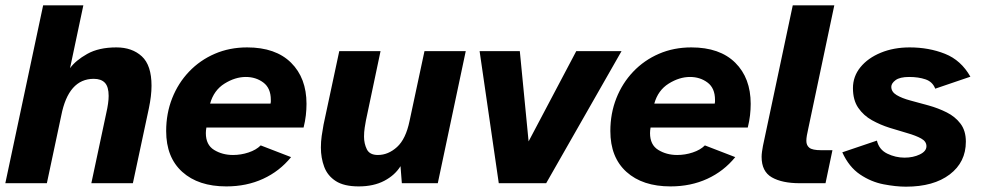

<svg xmlns="http://www.w3.org/2000/svg" viewBox="-41 -688 3708 721"><path d="M-21 0 121 -668H272L222 -432Q243 -461 286.5 -485.5Q330 -510 396 -510Q455 -510 491.5 -476.5Q528 -443 528 -366Q528 -347 525.5 -326Q523 -305 518 -281L458 0H302L358 -263Q367 -302 367 -328Q367 -362 353 -377Q339 -392 311 -392Q216 -392 189 -254L135 0Z M809 12Q704 12 643.5 -42.5Q583 -97 583 -196Q583 -262 605.5 -319Q628 -376 669 -419Q710 -462 765.5 -486Q821 -510 887 -510Q994 -510 1052 -452.5Q1110 -395 1110 -298Q1110 -277 1107.5 -255Q1105 -233 1099 -209H734Q733 -203 732.5 -198Q732 -193 732 -188Q732 -144 763 -125Q794 -106 834 -106Q864 -106 892.5 -115.5Q921 -125 938 -142L1052 -98Q1009 -45 947 -16.5Q885 12 809 12ZM748 -299H975Q976 -303 976 -306Q976 -309 976 -313Q976 -357 948 -378Q920 -399 882 -399Q842 -399 802 -374Q762 -349 748 -299Z M1306 12Q1251 12 1220 -8Q1189 -28 1176.5 -61.5Q1164 -95 1164 -134Q1164 -156 1167 -177.5Q1170 -199 1174 -220L1233 -496H1388L1333 -235Q1331 -225 1328.5 -208.5Q1326 -192 1326 -175Q1326 -149 1336.5 -127.5Q1347 -106 1378 -106Q1417 -106 1450 -136Q1483 -166 1497 -234L1553 -496H1708L1603 0H1468L1463 -64Q1442 -30 1402 -9Q1362 12 1306 12Z M1832 0 1760 -496H1911L1944 -157L2123 -496H2293L2010 0Z M2477 12Q2372 12 2311.5 -42.5Q2251 -97 2251 -196Q2251 -262 2273.5 -319Q2296 -376 2337 -419Q2378 -462 2433.5 -486Q2489 -510 2555 -510Q2662 -510 2720 -452.5Q2778 -395 2778 -298Q2778 -277 2775.5 -255Q2773 -233 2767 -209H2402Q2401 -203 2400.5 -198Q2400 -193 2400 -188Q2400 -144 2431 -125Q2462 -106 2502 -106Q2532 -106 2560.5 -115.5Q2589 -125 2606 -142L2720 -98Q2677 -45 2615 -16.5Q2553 12 2477 12ZM2416 -299H2643Q2644 -303 2644 -306Q2644 -309 2644 -313Q2644 -357 2616 -378Q2588 -399 2550 -399Q2510 -399 2470 -374Q2430 -349 2416 -299Z M2962 0Q2896 0 2857.5 -22Q2819 -44 2819 -99Q2819 -108 2820.5 -118.5Q2822 -129 2824 -140L2936 -668H3092L2994 -204Q2991 -191 2989 -179.5Q2987 -168 2987 -159Q2987 -142 2998.5 -133Q3010 -124 3042 -124H3085L3059 0Z M3361 13Q3323 13 3276.5 4Q3230 -5 3188.5 -33Q3147 -61 3122 -116L3252 -160Q3260 -126 3291 -111Q3322 -96 3356 -96Q3388 -96 3413 -108Q3438 -120 3438 -139Q3438 -157 3418 -168Q3398 -179 3366.5 -188Q3335 -197 3300 -208Q3265 -219 3233.5 -236.5Q3202 -254 3182 -283Q3162 -312 3162 -357Q3162 -401 3190 -435.5Q3218 -470 3266.5 -490Q3315 -510 3375 -510Q3447 -510 3507.5 -486Q3568 -462 3603 -400L3471 -355Q3461 -381 3434.5 -390Q3408 -399 3373 -399Q3338 -399 3322 -387Q3306 -375 3306 -362Q3306 -343 3326 -331Q3346 -319 3378 -310.5Q3410 -302 3446 -292Q3482 -282 3514 -266Q3546 -250 3566 -223.5Q3586 -197 3586 -156Q3586 -79 3525.5 -33Q3465 13 3361 13Z"/></svg>

Font: Atkinson Hyperlegible
Style: Bold Italic
Weight: 700
Italic angle: -12°
Designer: Elliott Scott, Megan Eiswerth, Linus Boman, Theodore Petrosky
Foundry: Braille Institute
Version: Version 1.006; ttfautohint (v1.8.3)